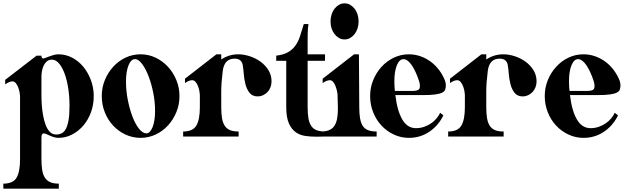

<svg xmlns="http://www.w3.org/2000/svg" viewBox="-22 -834 3759 1149"><path d="M226 -501Q226 -484 236 -484Q241 -484 251 -488Q261 -492 273 -496.5Q285 -501 299.5 -505Q314 -509 328 -509Q371 -509 409.5 -489Q448 -469 476.5 -434.5Q505 -400 522 -354.5Q539 -309 539 -259Q539 -208 522.5 -162.5Q506 -117 477 -83Q448 -49 409.5 -29Q371 -9 328 -9Q315 -9 301.5 -13Q288 -17 276 -22.5Q264 -28 254.5 -32Q245 -36 240 -36Q226 -36 226 -11V119Q226 156 230.5 183.5Q235 211 246.5 229Q258 247 278 256Q298 265 330 265V295H-2V265Q56 265 77 229.5Q98 194 98 119V-258Q98 -265 95.5 -280Q93 -295 87.5 -310Q82 -325 73 -336Q64 -347 52 -347Q34 -347 9 -329V-356L197 -501ZM226 -299Q226 -287 226 -262Q226 -237 228 -207Q230 -177 235.5 -145.5Q241 -114 250.5 -88Q260 -62 275.5 -45.5Q291 -29 314 -29Q332 -29 346.5 -36Q361 -43 371.5 -61.5Q382 -80 388 -113.5Q394 -147 394 -201Q394 -255 386.5 -304.5Q379 -354 365 -392.5Q351 -431 331.5 -454Q312 -477 289 -477Q270 -477 258 -466.5Q246 -456 239 -441Q232 -426 229 -408Q226 -390 226 -375Z M819 -509Q867 -509 909 -489Q951 -469 983 -434.5Q1015 -400 1033.5 -354.5Q1052 -309 1052 -259Q1052 -208 1033.5 -163Q1015 -118 983.5 -83.5Q952 -49 909.5 -29Q867 -9 819 -9Q771 -9 728.5 -29Q686 -49 654.5 -83Q623 -117 605 -162.5Q587 -208 587 -259Q587 -310 605.5 -355Q624 -400 655.5 -434.5Q687 -469 729 -489Q771 -509 819 -509ZM791 -480H785Q762 -480 747 -443Q732 -406 732 -345Q732 -290 743 -235Q754 -180 771 -135.5Q788 -91 810 -63.5Q832 -36 854 -36Q876 -36 891 -73Q906 -110 906 -171Q906 -223 895.5 -276.5Q885 -330 868.5 -374Q852 -418 831.5 -447Q811 -476 791 -480Z M1174 -193V-266Q1174 -273 1171.5 -287.5Q1169 -302 1163.5 -317Q1158 -332 1149 -343Q1140 -354 1128 -354Q1109 -354 1085 -337V-363L1273 -509H1302V-478Q1348 -509 1404 -509Q1437 -509 1472.5 -497.5Q1508 -486 1537 -465Q1566 -444 1584.5 -414Q1603 -384 1603 -347Q1603 -328 1596.5 -311.5Q1590 -295 1578.5 -283Q1567 -271 1552 -264Q1537 -257 1521 -257Q1488 -257 1471 -279Q1454 -301 1446.5 -331.5Q1439 -362 1436.5 -394.5Q1434 -427 1430 -448Q1422 -483 1382 -483Q1320 -483 1311 -409Q1302 -337 1302 -290V-193Q1302 -155 1306.5 -127.5Q1311 -100 1322.5 -82Q1334 -64 1354 -55.5Q1374 -47 1406 -47V-17H1074V-47Q1132 -47 1153 -82.5Q1174 -118 1174 -193Z M1691 -193V-470H1631V-501Q1674 -506 1700.5 -521Q1727 -536 1744.5 -559.5Q1762 -583 1773 -616Q1784 -649 1796 -690H1824Q1820 -664 1819.5 -639Q1819 -614 1819 -596V-509H1923V-470H1819V-193Q1819 -155 1823.5 -127.5Q1828 -100 1839.5 -82Q1851 -64 1871 -55.5Q1891 -47 1923 -47V-17Q1910 -17 1897 -16.5Q1884 -16 1870 -16Q1837 -16 1805 -20.5Q1773 -25 1747.5 -43Q1722 -61 1706.5 -96.5Q1691 -132 1691 -193Z M2126 -509 2128 -193Q2128 -155 2132.5 -127.5Q2137 -100 2148 -82Q2159 -64 2179.5 -55.5Q2200 -47 2232 -47V-17H1900V-47Q1955 -47 1977.5 -78.5Q2000 -110 2000 -178V-193L1998 -266Q1998 -273 1995 -287.5Q1992 -302 1986.5 -317Q1981 -332 1972.5 -343Q1964 -354 1952 -354Q1933 -354 1909 -337V-363L2097 -509ZM2040 -814Q2058 -814 2073 -805.5Q2088 -797 2099.5 -782.5Q2111 -768 2117.5 -748Q2124 -728 2124 -706Q2124 -683 2117.5 -663.5Q2111 -644 2099.5 -629.5Q2088 -615 2073 -606.5Q2058 -598 2040 -598Q2022 -598 2007 -606.5Q1992 -615 1980.5 -629.5Q1969 -644 1962.5 -663.5Q1956 -683 1956 -706Q1956 -728 1962.5 -748Q1969 -768 1980.5 -782.5Q1992 -797 2007 -805.5Q2022 -814 2040 -814Z M2425 -509Q2461 -509 2495 -497Q2529 -485 2557.5 -463.5Q2586 -442 2607.5 -412.5Q2629 -383 2642 -349Q2646 -337 2646 -323Q2646 -310 2642.5 -299Q2639 -288 2625.5 -280.5Q2612 -273 2584.5 -269Q2557 -265 2510 -265H2344Q2355 -171 2385.5 -119Q2416 -67 2467 -67Q2493 -67 2516 -75Q2539 -83 2558 -96Q2577 -109 2590.5 -125.5Q2604 -142 2612 -159L2631 -144Q2630 -141 2629 -139Q2628 -137 2627 -135Q2597 -78 2544 -43.5Q2491 -9 2425 -9Q2377 -9 2334.5 -29Q2292 -49 2260.5 -83Q2229 -117 2211 -162.5Q2193 -208 2193 -259Q2193 -310 2211.5 -355Q2230 -400 2261.5 -434.5Q2293 -469 2335 -489Q2377 -509 2425 -509ZM2341 -290H2452Q2469 -290 2480 -295.5Q2491 -301 2491 -320Q2491 -325 2490 -331Q2489 -337 2487 -345Q2468 -405 2443 -442.5Q2418 -480 2392 -480Q2368 -480 2353 -443.5Q2338 -407 2338 -347Q2338 -320 2341 -290Z M2760 -193V-266Q2760 -273 2757.5 -287.5Q2755 -302 2749.5 -317Q2744 -332 2735 -343Q2726 -354 2714 -354Q2695 -354 2671 -337V-363L2859 -509H2888V-478Q2934 -509 2990 -509Q3023 -509 3058.5 -497.5Q3094 -486 3123 -465Q3152 -444 3170.5 -414Q3189 -384 3189 -347Q3189 -328 3182.5 -311.5Q3176 -295 3164.5 -283Q3153 -271 3138 -264Q3123 -257 3107 -257Q3074 -257 3057 -279Q3040 -301 3032.5 -331.5Q3025 -362 3022.5 -394.5Q3020 -427 3016 -448Q3008 -483 2968 -483Q2906 -483 2897 -409Q2888 -337 2888 -290V-193Q2888 -155 2892.5 -127.5Q2897 -100 2908.5 -82Q2920 -64 2940 -55.5Q2960 -47 2992 -47V-17H2660V-47Q2718 -47 2739 -82.5Q2760 -118 2760 -193Z M3470 -509Q3506 -509 3540 -497Q3574 -485 3602.5 -463.5Q3631 -442 3652.5 -412.5Q3674 -383 3687 -349Q3691 -337 3691 -323Q3691 -310 3687.5 -299Q3684 -288 3670.5 -280.5Q3657 -273 3629.5 -269Q3602 -265 3555 -265H3389Q3400 -171 3430.5 -119Q3461 -67 3512 -67Q3538 -67 3561 -75Q3584 -83 3603 -96Q3622 -109 3635.5 -125.5Q3649 -142 3657 -159L3676 -144Q3675 -141 3674 -139Q3673 -137 3672 -135Q3642 -78 3589 -43.5Q3536 -9 3470 -9Q3422 -9 3379.5 -29Q3337 -49 3305.5 -83Q3274 -117 3256 -162.5Q3238 -208 3238 -259Q3238 -310 3256.5 -355Q3275 -400 3306.5 -434.5Q3338 -469 3380 -489Q3422 -509 3470 -509ZM3386 -290H3497Q3514 -290 3525 -295.5Q3536 -301 3536 -320Q3536 -325 3535 -331Q3534 -337 3532 -345Q3513 -405 3488 -442.5Q3463 -480 3437 -480Q3413 -480 3398 -443.5Q3383 -407 3383 -347Q3383 -320 3386 -290Z"/></svg>

Font: CatShop
Style: Regular
Weight: 400
Designer: Peter Wiegel
Foundry: Peter Wiegel
Version: Version 1.000 2009 initial release